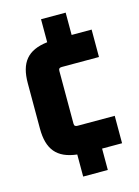

<svg xmlns="http://www.w3.org/2000/svg" viewBox="-106 -713 579 798"><g transform="rotate(-15 183.5 -314.5)"><path d="M343 -68V-186H183C174 -186 169 -189 169 -199V-426C169 -436 174 -439 183 -439H343V-557H257V-653H151V-554C65 -544 29 -499 29 -410V-215C29 -126 65 -81 151 -71V24H257V-68Z"/></g></svg>

Font: Gemini
Style: Regular
Weight: 700
Designer: Pushpananda Ekanayake, Sol Matas, Kosala Senevirathne
Foundry: Mooniak
Version: Version 1.000;PS 1.0;hotconv 1.0.86;makeotf.lib2.5.63406